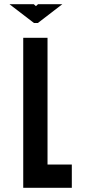

<svg xmlns="http://www.w3.org/2000/svg" viewBox="-20 -889 430 909"><path d="M320 0V-110H205V-710H90V0ZM25 -869 141 -780H159L275 -869H160L150 -860L140 -869Z"/></svg>

Font: Grotesk 03
Style: Bold
Weight: 500
Designer: Frank Adebiaye, contributions by Jérémy Landes, Ariel Martín Pérez
Foundry: Velvetyne Type Foundry
Version: Version 3.000;Glyphs 3.1.2 (3150)